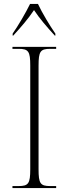

<svg xmlns="http://www.w3.org/2000/svg" viewBox="-20 -951 348 971"><path d="M44 -781V-771H47C88 -816 122 -855 152 -900C181 -856 217 -815 257 -771H260V-781C232 -821 193 -886 172 -931H132C110 -886 72 -821 44 -781ZM43 0H264V-10H234C184 -10 175 -23 175 -95V-619C175 -691 184 -704 234 -704H264V-714H43V-704H74C124 -704 133 -691 133 -620V-95C133 -23 124 -10 74 -10H43Z"/></svg>

Font: Noto Serif Display SemiCondensed ExtraLight
Style: Regular
Weight: 200
Width: 4
Designer: Monotype Design Team
Foundry: Monotype Imaging Inc.
Version: Version 2.009